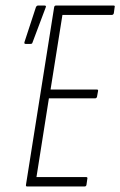

<svg xmlns="http://www.w3.org/2000/svg" viewBox="-20 -675 436 695"><path d="M78 0Q73 0 74 -6L176 -649Q177 -655 183 -655H391Q397 -655 395 -649L392 -627Q390 -621 385 -621H206L163 -351H330Q336 -351 335 -346L331 -324Q329 -319 324 -319H157L112 -34H292Q298 -34 296 -27L293 -6Q292 0 286 0ZM73 -516Q66 -516 69 -524L110 -649Q112 -653 114 -654Q116 -655 119 -655H141Q145 -655 146 -653Q147 -651 145 -647L98 -522Q97 -518 95 -517Q93 -516 89 -516Z"/></svg>

Font: Sofia Sans Extra Condensed ExtraLight
Style: Italic
Weight: 250
Italic angle: -9°
Version: Version 4.100